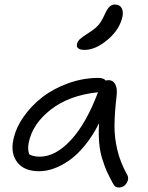

<svg xmlns="http://www.w3.org/2000/svg" viewBox="-20 -827 652 843"><path d="M351.1 -607.9Q332.5 -607.9 324 -614.5Q315.4 -621.1 317.9 -632.8Q320.8 -646 330.8 -655.3Q340.8 -664.6 367.2 -681.2Q397.9 -700.7 411.9 -716.8Q425.8 -732.9 439 -762.2Q450.7 -788.1 460.9 -797.6Q471.2 -807.1 483.9 -807.1Q505.4 -807.1 513.7 -792.2Q522 -777.3 518.1 -755.9Q506.3 -698.2 453.1 -653.1Q399.9 -607.9 351.1 -607.9ZM151.9 -75.2Q86.9 -75.2 56.6 -113.5Q26.4 -151.9 38.1 -210.9Q48.3 -263.2 82.5 -312.7Q116.7 -362.3 166 -400.4Q215.3 -438.5 280.3 -461.7Q345.2 -484.9 412.1 -484.9Q434.6 -484.9 444.8 -473.1Q448.7 -475.1 457 -475.1Q476.6 -475.1 486.1 -457Q495.6 -439 492.2 -409.2Q482.9 -328.6 482.7 -275.6Q482.4 -222.7 495.1 -168.9Q507.8 -115.2 537.1 -62Q548.3 -43.5 536.4 -23.7Q524.4 -3.9 502 -3.9Q490.7 -3.9 485.4 -8.5Q480 -13.2 474.1 -24.9Q457.5 -55.7 448.7 -75.4Q439.9 -95.2 429.4 -127.9Q418.9 -160.6 415.5 -199.5Q412.1 -238.3 415 -286.1Q387.2 -231 353.3 -189.2Q319.3 -147.5 284.7 -123.3Q250 -99.1 216.8 -87.2Q183.6 -75.2 151.9 -75.2ZM106 -200.2Q100.6 -173.3 107.9 -149.9Q124.5 -139.2 154.8 -139.2Q224.1 -139.2 291.7 -212.6Q359.4 -286.1 410.2 -421.9Q283.7 -408.7 203.1 -345.9Q122.6 -283.2 106 -200.2Z"/></svg>

Font: Shantell Sans Irregular Bouncy
Style: Italic
Weight: 300
Italic angle: -11.31°
Designer: Stephen Nixon, Anya Danilova, Shantell Martin
Foundry: Arrow Type
Version: Version 1.006;[9816181b4]